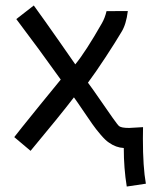

<svg xmlns="http://www.w3.org/2000/svg" viewBox="-20 -538 558 696"><path d="M419.9 -421.4Q399.4 -386.7 362.8 -330.8Q326.2 -274.9 298.8 -238.3Q314 -218.3 341.3 -178.5Q368.7 -138.7 388.2 -111.1Q407.7 -83.5 412.1 -80.6Q420.4 -74.2 448.2 -74.2Q456.1 -74.2 498.5 -77.1Q498 -64 498 -35.6Q498 67.9 508.8 127.9L439.5 138.2Q428.7 72.3 428.7 -1.5Q400.4 -2.9 375 -21Q362.8 -28.8 345.2 -49.3Q327.6 -69.8 314.5 -88.6Q301.3 -107.4 279.5 -139.6Q257.8 -171.9 248 -185.1Q196.3 -117.7 90.8 8.8L31.7 -41Q34.2 -44.4 58.8 -75.4Q83.5 -106.4 124.8 -157.2Q166 -208 200.2 -249.5Q121.1 -360.4 39.1 -468.8L102.5 -518.1Q138.7 -468.3 195.6 -387Q252.4 -305.7 252.9 -304.7Q290 -349.6 349.6 -454.1Q360.4 -473.1 366.2 -497.6L443.4 -498Q437.5 -449.2 419.9 -421.4Z"/></svg>

Font: FantasqueSansM Nerd Font
Style: Regular
Weight: 400
Monospace: yes
Designer: Jany Belluz
Version: Version 1.8.0 ; ttfautohint (v1.8.2);Nerd Fonts 3.4.0